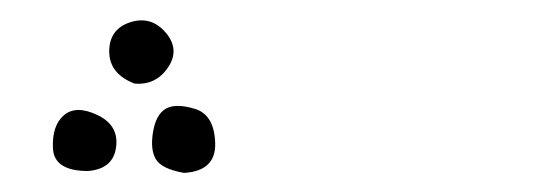

<svg xmlns="http://www.w3.org/2000/svg" viewBox="-20 1 540 193"><path d="M165 174.8Q142.6 170.9 136.7 161.1Q130.9 151.4 133.8 133.8Q136.7 116.2 146.5 110.4Q156.2 104.5 175.8 110.4Q195.3 116.2 196.3 144.5Q197.3 172.9 165 174.8ZM68.4 172.9Q34.2 172.9 33.2 149.9Q32.2 127 44.4 116.7Q56.6 106.4 78.1 116.7Q99.6 127 96.7 148.9Q93.8 170.9 68.4 172.9ZM115.2 85Q89.8 75.2 89.8 52.7Q89.8 30.3 110.8 23.4Q131.8 16.6 146.5 33.7Q161.1 50.8 148.9 68.8Q136.7 86.9 115.2 85Z"/></svg>

Font: NaikaiFont
Style: Regular
Weight: 400
Version: Version 1.67